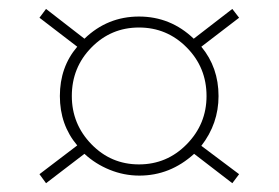

<svg xmlns="http://www.w3.org/2000/svg" viewBox="-20 -485 627 432"><path d="M170 -138.9Q194.7 -116 226.8 -103Q259 -89.9 293.6 -89.9Q362.9 -89.9 416.8 -138.9L502.7 -72.8L518 -93.1L433 -156.9Q471.7 -206.8 471.7 -268.9Q471.7 -333.2 433 -379.9L518 -445.1L502.7 -464.9L415.9 -397.9Q363.8 -447.8 292.7 -447.8Q221.7 -447.8 170 -397.9L83.6 -464.9L68.8 -445.1L153.8 -379.9Q114.7 -334.1 114.7 -268.9Q114.7 -204.1 153.8 -157.8L68.8 -93.1L83.6 -72.8ZM141.6 -268.9Q141.6 -333.2 185.7 -378.1Q229.8 -423.1 292.7 -423.1Q355.7 -423.1 400.2 -378.1Q444.7 -333.2 444.7 -268.9Q444.7 -205.9 400.2 -160.5Q355.7 -115.1 292.7 -115.1Q229.8 -115.1 185.7 -160.5Q141.6 -205.9 141.6 -268.9Z"/></svg>

Font: Arad-VF Thin Dots1
Style: Regular
Weight: 100
Designer: Mohammad Darvishi
Version: Version 1.000;August 30, 2024;FontCreator 15.0.0.2992 64-bit